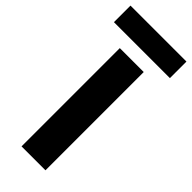

<svg xmlns="http://www.w3.org/2000/svg" viewBox="-337 -931 970 970"><g transform="rotate(45 148.0 -446.0)"><path d="M62 0V-702.1H232.9V0ZM-51.8 -773.9V-892.1H348.1V-773.9Z"/></g></svg>

Font: PoppinsZ
Style: Bold
Weight: 700
Designer: Ninad Kale (Devanagari), Jonny Pinhorn (Latin)
Foundry: Indian Type Foundry
Version: Version 3.002;FEAKit 1.0